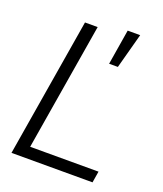

<svg xmlns="http://www.w3.org/2000/svg" viewBox="-140 -854 802 946"><g transform="rotate(20 261.0 -381.0)"><path d="M33.2 0 153.8 -727.5H220.2L109.4 -59.6H467.8L458 0ZM335 -577.1 365.2 -761.7H430.7L380.9 -577.1Z"/></g></svg>

Font: Inter Display Light
Style: Italic
Weight: 300
Italic angle: -9.39999°
Designer: Rasmus Andersson
Foundry: rsms
Version: Version 4.000;git-a52131595